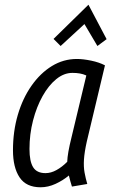

<svg xmlns="http://www.w3.org/2000/svg" viewBox="-20 -784 490 814"><path d="M152 10Q91 10 63 -32Q35 -74 35 -147Q35 -227 55.5 -297Q76 -367 113.5 -420.5Q151 -474 200 -504Q249 -534 306 -534Q332 -534 366 -527Q400 -520 425 -507L348 -184Q338 -139 336 -108Q334 -77 338.5 -52.5Q343 -28 350 -4L285 7Q281 -6 278 -16.5Q275 -27 272 -40Q247 -19 215.5 -4.5Q184 10 152 10ZM173 -50Q196 -50 219.5 -63Q243 -76 265 -98Q266 -133 283 -201L346 -464Q333 -470 318.5 -472.5Q304 -475 287 -475Q251 -475 218.5 -448.5Q186 -422 160.5 -376.5Q135 -331 120 -273Q105 -215 105 -152Q105 -100 120.5 -75Q136 -50 173 -50ZM237 -589 207 -619 355 -764 432 -618 393 -589 338 -682Z"/></svg>

Font: Ubuntu Sans Condensed
Style: Italic
Weight: 400
Width: 3
Italic angle: -13.5°
Designer: Dalton Maag Ltd
Foundry: Dalton Maag Ltd
Version: Version 1.006; ttfautohint (v1.8.4.7-5d5b)